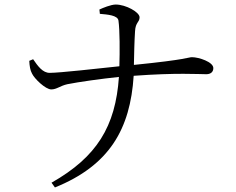

<svg xmlns="http://www.w3.org/2000/svg" viewBox="-20 -777 1040 846"><path d="M420 -716C453 -713 499 -710 502 -686C508 -643 508 -551 506 -485C412 -475 242 -456 200 -456C168 -455 146 -487 126 -516L109 -509C110 -487 113 -467 121 -453C131 -431 180 -383 206 -383C230 -383 245 -399 277 -406C327 -416 427 -430 504 -438C489 -219 406 -85 207 28L222 49C462 -48 554 -208 569 -443C759 -457 855 -450 889 -450C906 -450 920 -458 920 -477C920 -504 856 -525 826 -525C809 -525 809 -515 570 -491C571 -538 572 -594 575 -639C577 -680 595 -678 595 -701C595 -723 535 -757 490 -757C469 -757 433 -742 418 -735Z"/></svg>

Font: Source Han Serif
Style: Regular
Weight: 400
Designer: Ryoko NISHIZUKA 西塚涼子 (kana & ideographs); Frank Grießhammer (Latin, Greek & Cyrillic); Wenlong ZHANG 张文龙 (bopomofo); San
Foundry: Adobe Systems Incorporated
Version: Version 1.001;PS 1.001;hotconv 16.6.54;makeotf.lib2.5.65590